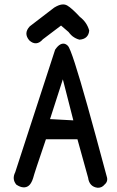

<svg xmlns="http://www.w3.org/2000/svg" viewBox="-20 -844 540 886"><path d="M231.4 -809.6Q267.6 -832 290.5 -818.4Q311 -806.6 348.6 -766.1Q380.4 -741.7 391.1 -705.1L391.6 -703.6V-702.6Q390.1 -684.1 378.9 -673.3Q367.7 -662.6 348.1 -661.1H347.2H346.2Q341.8 -662.1 337.6 -663.8Q333.5 -665.5 329.8 -667.2Q326.2 -668.9 322.3 -671.4Q318.4 -673.8 314.9 -676.5Q311.5 -679.2 308.3 -682.4Q305.2 -685.5 302.2 -689Q299.3 -692.4 296.4 -696.3L261.7 -726.1L177.7 -662.6Q163.1 -645.5 147 -644.3Q130.9 -643.1 115.2 -657.7L114.7 -658.2Q87.9 -690.4 116.7 -721.7L117.2 -722.2L117.7 -722.7L231 -809.6ZM234.4 -614.7Q237.3 -619.1 240.5 -623Q243.7 -627 246.6 -629.9Q258.3 -641.6 270.3 -642.6Q282.2 -643.6 293 -632.8Q302.2 -624 325.4 -552.2Q348.6 -480.5 383.5 -356Q418.5 -231.4 472.2 -30.8Q480.5 -7.3 462.4 7.8Q450.7 22.5 431.6 22.5H431.2Q411.6 20.5 400.4 8.5Q389.2 -3.4 386.7 -23.4L337.4 -201.2H191.9Q138.2 -43.9 132.8 -22Q130.4 -15.1 128.2 -9.5Q126 -3.9 123 0.5Q118.7 7.8 113 12.5Q107.4 17.1 101.1 19Q94.7 21 87.4 20.5Q80.1 20 72.5 17.1Q64.9 14.2 56.6 8.8L55.7 8.3L55.2 7.8Q34.2 -17.6 50.3 -49.3L233.9 -613.3V-613.8ZM270 -478 210.9 -294.4 318.4 -288.6Z"/></svg>

Font: NaikaiFont
Style: SemiBold
Weight: 600
Version: Version 1.89